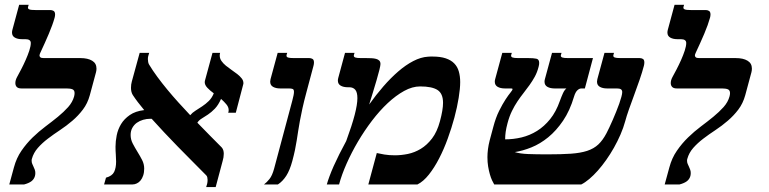

<svg xmlns="http://www.w3.org/2000/svg" viewBox="-20 -757 3155 788"><path d="M123.5 -34.7Q119.6 -21 108.6 -12.9Q97.7 -4.9 79.1 0H18.1L37.1 -69.8Q47.4 -108.4 68.1 -138.4Q88.9 -168.5 114 -192.9Q139.2 -217.3 166.5 -237.8Q193.8 -258.3 217.8 -277.8Q241.7 -297.4 259.8 -317.6Q277.8 -337.9 284.2 -361.3Q286.1 -368.7 286.1 -375Q286.1 -386.7 277.6 -390.4Q269 -394 253.4 -394H67.9Q54.7 -394 48.8 -400.1Q43 -406.2 43 -416Q43 -427.7 49.8 -440.4Q57.1 -453.6 66.9 -472.4Q76.7 -491.2 85.4 -511Q94.2 -530.8 100.3 -549.3Q106.4 -567.9 106.4 -580.6Q106.4 -596.2 84 -596.2H69.8Q52.2 -596.2 40.8 -602.8Q29.3 -609.4 29.3 -623.5Q29.3 -628.4 30.8 -634.3L58.6 -737.3H97.7L95.2 -729Q94.7 -728 94.7 -725.6Q94.7 -720.7 100.8 -718.3Q106.9 -715.8 125.5 -715.8H186.5Q193.8 -715.8 200 -712.2Q206.1 -708.5 206.1 -697.3Q206.1 -691.4 204.1 -684.1Q196.3 -655.8 180.4 -618.4Q164.6 -581.1 145.5 -540.5Q144.5 -538.1 143.3 -535.2Q142.1 -532.2 142.1 -529.3Q142.1 -524.9 145.8 -521.7Q149.4 -518.6 160.2 -518.6H310.1Q340.3 -518.6 358.2 -507.8Q376 -497.1 376 -475.6Q376 -467.8 374 -460.4L348.6 -366.2Q339.4 -332.5 320.3 -307.4Q301.3 -282.2 277.1 -261.5Q252.9 -240.7 226.3 -223.1Q199.7 -205.6 176.3 -187.7Q152.8 -169.9 135.3 -149.9Q117.7 -129.9 110.8 -105Q109.9 -102.5 109.9 -100.8Q109.9 -99.1 109.9 -96.7Q109.9 -90.3 112.3 -84.7Q114.7 -79.1 117.4 -73.2Q120.1 -67.4 122.6 -61Q125 -54.7 125 -46.9Q125 -41 123.5 -34.7Z M524.9 -367.2Q521 -373.5 519.3 -380.9Q517.6 -388.2 517.6 -396.5Q517.6 -410.6 521 -422.4L553.2 -540H592.3L588.4 -526.9Q586.9 -521.5 586.9 -514.6Q586.9 -508.8 588.1 -502.4Q589.4 -496.1 591.8 -492.2Q606.4 -467.8 625.7 -441.7Q645 -415.5 667 -388.9Q689 -362.3 712.9 -335.9Q736.8 -309.6 760.7 -284.2Q769 -294.4 782.2 -302.7Q795.4 -311 809.8 -320.6Q824.2 -330.1 837.2 -342.8Q850.1 -355.5 857.4 -374Q841.8 -385.3 831.1 -396.7Q820.3 -408.2 820.3 -419.4Q820.3 -422.9 820.8 -424.8L852.1 -540H883.3Q881.8 -534.2 881.8 -529.3Q881.8 -517.1 888.9 -506.8Q896 -496.6 907 -487.5Q918 -478.5 930.4 -470Q942.9 -461.4 953.9 -452.9Q964.8 -444.3 971.9 -435.3Q979 -426.3 979 -416Q979 -414.6 978.8 -413.1Q978.5 -411.6 978 -409.7L947.8 -294.4H916.5Q918.5 -298.8 918.5 -305.2Q918.5 -317.4 909.2 -328.6Q899.9 -339.8 887.2 -351.1Q876 -325.7 861.8 -311Q847.7 -296.4 833.5 -286.9Q819.3 -277.3 807.6 -270.3Q795.9 -263.2 790 -253.4Q817.9 -224.1 843.5 -198.7Q869.1 -173.3 889.6 -152.3Q894.5 -147 896.5 -140.1Q898.4 -133.3 898.4 -126Q898.4 -118.7 897.2 -111.3Q896 -104 894 -97.2L865.2 10.7H826.2L830.1 -2.4Q831.1 -5.9 831.5 -10Q832 -14.2 832 -18.6Q832 -23.9 830.8 -29.1Q829.6 -34.2 826.7 -37.1Q797.9 -66.4 768.1 -96.2Q738.3 -126 709.5 -155.5Q680.7 -185.1 653.6 -213.9Q626.5 -242.7 602.5 -269.5H596.7Q582 -269.5 567.6 -265.4Q553.2 -261.2 541.7 -253.2Q530.3 -245.1 523.2 -232.4Q516.1 -219.7 516.1 -203.1Q516.1 -184.6 524.9 -167.7Q533.7 -150.9 543.9 -134.3Q554.2 -117.7 563 -100.8Q571.8 -84 571.8 -64.9Q571.8 -48.8 567.6 -36.6Q563.5 -24.4 556.9 -16.4Q550.3 -8.3 541.5 -4.2Q532.7 0 523.9 0H407.2L415 -27.8Q440.4 -34.7 448.5 -51.5Q456.5 -68.4 456.5 -93.8Q456.5 -107.9 455.3 -122.8Q454.1 -137.7 454.1 -154.8Q454.1 -177.2 459 -201.7Q463.9 -226.1 476.8 -247.6Q489.7 -269 512.7 -284.9Q535.6 -300.8 571.8 -305.2Q557.6 -322.3 545.9 -337.6Q534.2 -353 524.9 -367.2Z M1179.7 -96.2Q1169.4 -58.1 1154.8 -35.4Q1140.1 -12.7 1120.6 0H1063.5Q1074.7 -8.3 1085.9 -22.2Q1097.2 -36.1 1105 -64.9L1179.7 -344.2Q1183.1 -356.9 1184.8 -365.7Q1186.5 -374.5 1186.5 -379.9Q1186.5 -389.6 1181.4 -391.8Q1176.3 -394 1165.5 -394H1129.9Q1112.3 -394 1100.6 -400.6Q1088.9 -407.2 1088.9 -421.9Q1088.9 -426.3 1090.3 -432.1L1119.6 -540H1158.7L1156.2 -531.7Q1155.8 -530.8 1155.8 -528.3Q1155.8 -523.4 1161.9 -521Q1168 -518.6 1186.5 -518.6H1249.5Q1256.8 -518.6 1262.7 -515.1Q1268.6 -511.7 1268.6 -500.5Q1268.6 -494.1 1266.6 -486.8L1237.8 -378.9Q1227.5 -340.8 1221.2 -312Q1214.8 -283.2 1210.7 -260.3Q1206.5 -237.3 1203.6 -218.3Q1200.7 -199.2 1197.8 -180.7Q1194.8 -162.1 1190.7 -141.8Q1186.5 -121.6 1179.7 -96.2Z M1704.1 -402.3Q1672.4 -402.3 1638.7 -383.8Q1605 -365.2 1571.5 -334Q1538.1 -302.7 1506.8 -261.7Q1475.6 -220.7 1449.2 -176Q1422.9 -131.3 1402.6 -85.7Q1382.3 -40 1371.6 0H1321.3Q1325.2 -14.2 1332.3 -33.4Q1339.4 -52.7 1349.6 -75.7Q1359.9 -98.6 1372.8 -124.5Q1385.7 -150.4 1400.9 -178.2Q1424.8 -243.2 1435.8 -285.9Q1446.8 -328.6 1446.8 -354Q1446.8 -378.4 1438 -388.7Q1429.2 -398.9 1413.6 -398.9H1407.2Q1389.6 -398.9 1378.2 -405.5Q1366.7 -412.1 1366.7 -426.3Q1366.7 -431.2 1368.2 -437L1396 -540H1435.1L1432.6 -531.7Q1432.1 -530.8 1432.1 -528.3Q1432.1 -523.4 1438.2 -521Q1444.3 -518.6 1462.9 -518.6H1483.4Q1494.1 -518.6 1504.6 -518.1Q1515.1 -517.6 1523.4 -515.4Q1531.7 -513.2 1536.6 -508.3Q1541.5 -503.4 1541.5 -494.1Q1541.5 -488.3 1537.1 -470.2Q1532.7 -452.1 1525.6 -428.2Q1518.6 -404.3 1510.5 -377.7Q1502.4 -351.1 1495.1 -328.1Q1522.9 -367.2 1553.2 -402.1Q1583.5 -437 1614.3 -463.6Q1645 -490.2 1676 -506.3Q1707 -522.5 1736.8 -524.4Q1742.2 -524.9 1746.8 -524.9Q1751.5 -524.9 1755.9 -524.9Q1787.6 -524.9 1809.3 -517.6Q1831.1 -510.3 1844.2 -496.8Q1857.4 -483.4 1863 -463.9Q1868.7 -444.3 1868.7 -419.9Q1868.7 -393.6 1862.5 -355.5Q1856.4 -317.4 1845 -274.7Q1833.5 -231.9 1817.6 -188.2Q1801.8 -144.5 1782.2 -106.7Q1762.7 -68.8 1740.2 -40.5Q1717.8 -12.2 1693.4 0H1491.7L1526.4 -128.9Q1538.1 -126 1557.6 -122.8Q1577.1 -119.6 1601.1 -119.6Q1626.5 -119.6 1654.1 -125.2Q1681.6 -130.9 1707 -146.2Q1732.4 -161.6 1753.2 -188.7Q1773.9 -215.8 1785.6 -259.3Q1798.3 -306.2 1798.3 -335Q1798.3 -373 1775.6 -387.7Q1752.9 -402.3 1704.1 -402.3Z M2277.8 -342.8Q2284.2 -360.4 2290.5 -374.3Q2296.9 -388.2 2304.7 -394H2255.9Q2238.3 -394 2226.6 -400.6Q2214.8 -407.2 2214.8 -421.9Q2214.8 -426.3 2216.3 -432.1L2245.6 -540H2284.7L2282.2 -531.7Q2281.7 -530.8 2281.7 -528.3Q2281.7 -523.4 2287.8 -521Q2293.9 -518.6 2312.5 -518.6H2413.6L2380.4 -394H2366.2Q2357.4 -394 2349.4 -386.2Q2341.3 -378.4 2335.9 -360.4Q2318.8 -302.7 2291 -261.7Q2263.2 -220.7 2230 -193.6Q2196.8 -166.5 2160.9 -152.1Q2125 -137.7 2092.8 -132.8Q2114.7 -126 2147.7 -124.8Q2180.7 -123.5 2226.6 -123.5Q2283.7 -123.5 2323 -126.2Q2362.3 -128.9 2389.9 -137.9Q2417.5 -147 2435.8 -164.3Q2454.1 -181.6 2469.2 -210.4Q2474.1 -220.2 2481 -234.4Q2487.8 -248.5 2494.9 -265.1Q2502 -281.7 2509 -298.8Q2516.1 -315.9 2521.5 -331.5Q2526.9 -347.2 2530.3 -359.6Q2533.7 -372.1 2533.7 -378.9Q2533.7 -386.7 2528.6 -390.4Q2523.4 -394 2511.7 -394H2471.2Q2453.6 -394 2441.9 -400.6Q2430.2 -407.2 2430.2 -421.9Q2430.2 -426.3 2431.6 -432.1L2460.9 -540H2500L2497.6 -531.7Q2497.1 -530.8 2497.1 -528.3Q2497.1 -523.4 2503.2 -521Q2509.3 -518.6 2527.8 -518.6H2605.5Q2612.8 -518.6 2618.7 -515.1Q2624.5 -511.7 2624.5 -500.5Q2624.5 -494.1 2622.6 -486.8Q2615.7 -460.4 2605 -429.4Q2594.2 -398.4 2582.8 -367.4Q2571.3 -336.4 2561.3 -308.1Q2551.3 -279.8 2545.9 -259.3Q2538.6 -232.4 2526.6 -204.8Q2514.6 -177.2 2499.8 -150.9Q2484.9 -124.5 2468 -100.6Q2451.2 -76.7 2433.6 -56.9Q2416 -37.1 2398.7 -22.5Q2381.3 -7.8 2365.7 0H2008.3Q2004.4 -6.3 1999.5 -16.8Q1994.6 -27.3 1990.5 -41.7Q1986.3 -56.2 1983.4 -73.7Q1980.5 -91.3 1980.5 -111.8Q1980.5 -127.4 1982.7 -144.8Q1984.9 -162.1 1989.7 -180.7L2004.4 -235.4Q2014.6 -274.4 2028.6 -302.2Q2042.5 -330.1 2054.7 -348.6Q2066.9 -367.2 2075.2 -377.2Q2083.5 -387.2 2083.5 -391.1Q2083.5 -394 2078.1 -394H2051.8Q2034.2 -394 2022.5 -400.6Q2010.7 -407.2 2010.7 -421.9Q2010.7 -426.3 2012.2 -432.1L2041.5 -540H2080.6L2078.1 -531.7Q2077.6 -530.8 2077.6 -528.3Q2077.6 -523.4 2083.7 -521Q2089.8 -518.6 2108.4 -518.6H2148.9Q2169.4 -518.6 2181.2 -516.1Q2192.9 -513.7 2192.9 -499Q2192.9 -495.6 2192.4 -491.7Q2191.9 -487.8 2190.4 -482.4Q2184.6 -460 2174.8 -442.1Q2165 -424.3 2153.3 -408Q2141.6 -391.6 2128.9 -375.5Q2116.2 -359.4 2104 -341.3Q2091.8 -323.2 2081.1 -301.3Q2070.3 -279.3 2063 -251.5Q2057.6 -231.4 2055.4 -215.8Q2053.2 -200.2 2053.2 -185.1Q2087.4 -185.1 2120.8 -193.1Q2154.3 -201.2 2184.1 -219.7Q2213.9 -238.3 2238 -268.3Q2262.2 -298.3 2277.8 -342.8Z M2813.5 -34.7Q2809.6 -21 2798.6 -12.9Q2787.6 -4.9 2769 0H2708L2727.1 -69.8Q2737.3 -108.4 2758.1 -138.4Q2778.8 -168.5 2804 -192.9Q2829.1 -217.3 2856.4 -237.8Q2883.8 -258.3 2907.7 -277.8Q2931.6 -297.4 2949.7 -317.6Q2967.8 -337.9 2974.1 -361.3Q2976.1 -368.7 2976.1 -375Q2976.1 -386.7 2967.5 -390.4Q2959 -394 2943.4 -394H2757.8Q2744.6 -394 2738.8 -400.1Q2732.9 -406.2 2732.9 -416Q2732.9 -427.7 2739.7 -440.4Q2747.1 -453.6 2756.8 -472.4Q2766.6 -491.2 2775.4 -511Q2784.2 -530.8 2790.3 -549.3Q2796.4 -567.9 2796.4 -580.6Q2796.4 -596.2 2773.9 -596.2H2759.8Q2742.2 -596.2 2730.7 -602.8Q2719.2 -609.4 2719.2 -623.5Q2719.2 -628.4 2720.7 -634.3L2748.5 -737.3H2787.6L2785.2 -729Q2784.7 -728 2784.7 -725.6Q2784.7 -720.7 2790.8 -718.3Q2796.9 -715.8 2815.4 -715.8H2876.5Q2883.8 -715.8 2889.9 -712.2Q2896 -708.5 2896 -697.3Q2896 -691.4 2894 -684.1Q2886.2 -655.8 2870.4 -618.4Q2854.5 -581.1 2835.4 -540.5Q2834.5 -538.1 2833.3 -535.2Q2832 -532.2 2832 -529.3Q2832 -524.9 2835.7 -521.7Q2839.4 -518.6 2850.1 -518.6H3000Q3030.3 -518.6 3048.1 -507.8Q3065.9 -497.1 3065.9 -475.6Q3065.9 -467.8 3064 -460.4L3038.6 -366.2Q3029.3 -332.5 3010.3 -307.4Q2991.2 -282.2 2967 -261.5Q2942.9 -240.7 2916.3 -223.1Q2889.6 -205.6 2866.2 -187.7Q2842.8 -169.9 2825.2 -149.9Q2807.6 -129.9 2800.8 -105Q2799.8 -102.5 2799.8 -100.8Q2799.8 -99.1 2799.8 -96.7Q2799.8 -90.3 2802.2 -84.7Q2804.7 -79.1 2807.4 -73.2Q2810.1 -67.4 2812.5 -61Q2814.9 -54.7 2814.9 -46.9Q2814.9 -41 2813.5 -34.7Z"/></svg>

Font: Arian AMU Serif
Style: Bold Italic
Weight: 700
Italic angle: -15°
Designer: Ruben Hakobyan (Tarumian)
Foundry: Ruben Hakobyan (Tarumian)
Version: Version 1.002